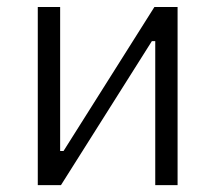

<svg xmlns="http://www.w3.org/2000/svg" viewBox="-20 -538 626 558"><path d="M89.8 0V-517.6H154.8V-99.1H164.6L428.7 -517.6H496.1V0H431.2V-418.5H421.4L157.2 0Z"/></svg>

Font: CaskaydiaMono NF Light
Style: Regular
Weight: 300
Designer: Aaron Bell
Foundry: Saja Typeworks
Version: Version 2111.001; ttfautohint (v1.8.4);Nerd Fonts 3.1.1